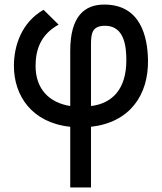

<svg xmlns="http://www.w3.org/2000/svg" viewBox="-20 -544 710 842"><path d="M288 12V278H379V12C549 -7 632 -127 629 -282C627 -381 598 -524 437 -524C351 -524 288 -473 288 -321V-79C195 -94 136 -154 136 -255C136 -324 157 -392 237 -436L171 -501C73 -445 41 -341 41 -255C41 -126 118 -6 288 12ZM379 -79V-345C379 -395 382 -431 441 -431C530 -431 534 -329 534 -279C534 -153 472 -90 379 -79Z"/></svg>

Font: Hibana 45 SubMedium
Style: Regular
Weight: 500
Width: 6
Designer: pygmalion
Foundry: ybstudio
Version: Version 2021.007;FEAKit 1.0